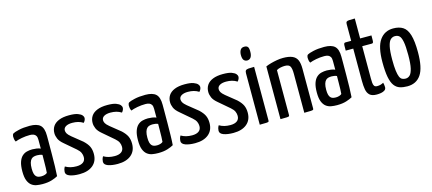

<svg xmlns="http://www.w3.org/2000/svg" viewBox="-53 -1178 3763 1674"><g transform="rotate(-15 1828.5 -341.0)"><path d="M172 10Q144 10 118.5 5.5Q93 1 73 -14.5Q53 -30 41 -60Q29 -90 29 -142Q29 -194 40 -226.5Q51 -259 70 -276.5Q89 -294 113 -300Q137 -306 162 -306Q178 -306 199.5 -303Q221 -300 236 -293Q236 -293 236 -307Q236 -321 236 -339.5Q236 -358 236 -372Q236 -396 228.5 -408.5Q221 -421 207.5 -426.5Q194 -432 174 -432Q135 -432 99 -425Q63 -418 41 -409Q34 -421 32 -433.5Q30 -446 30 -456Q30 -463 32.5 -471Q35 -479 41 -483Q54 -491 95 -500.5Q136 -510 193 -510Q258 -510 287.5 -483Q317 -456 317 -388V-335Q317 -278 316.5 -220.5Q316 -163 315 -112.5Q314 -62 311 -24Q291 -12 256 -1Q221 10 172 10ZM180 -58Q196 -58 211 -63Q226 -68 232 -75Q234 -91 234.5 -119Q235 -147 235.5 -178Q236 -209 236 -236Q226 -241 212.5 -243Q199 -245 189 -245Q173 -245 159.5 -241.5Q146 -238 136 -227.5Q126 -217 120 -197Q114 -177 114 -144Q114 -117 118.5 -100Q123 -83 132 -73.5Q141 -64 153 -61Q165 -58 180 -58Z M506 10Q453 10 418.5 -2.5Q384 -15 384 -41Q384 -50 387 -62.5Q390 -75 398 -88Q420 -75 444.5 -69Q469 -63 498 -63Q536 -63 557.5 -78.5Q579 -94 579 -125Q579 -145 570.5 -164Q562 -183 539 -203L442 -286Q408 -314 396.5 -340.5Q385 -367 385 -392Q385 -427 402.5 -453.5Q420 -480 456.5 -495Q493 -510 548 -510Q600 -510 626.5 -500Q653 -490 663.5 -477.5Q674 -465 674 -454Q674 -433 656 -413Q634 -427 610 -433Q586 -439 558 -439Q522 -439 500.5 -426.5Q479 -414 479 -391Q479 -378 486.5 -364Q494 -350 519 -329L612 -254Q645 -223 658 -195Q671 -167 671 -129Q671 -63 627 -26.5Q583 10 506 10Z M851 10Q798 10 763.5 -2.5Q729 -15 729 -41Q729 -50 732 -62.5Q735 -75 743 -88Q765 -75 789.5 -69Q814 -63 843 -63Q881 -63 902.5 -78.5Q924 -94 924 -125Q924 -145 915.5 -164Q907 -183 884 -203L787 -286Q753 -314 741.5 -340.5Q730 -367 730 -392Q730 -427 747.5 -453.5Q765 -480 801.5 -495Q838 -510 893 -510Q945 -510 971.5 -500Q998 -490 1008.5 -477.5Q1019 -465 1019 -454Q1019 -433 1001 -413Q979 -427 955 -433Q931 -439 903 -439Q867 -439 845.5 -426.5Q824 -414 824 -391Q824 -378 831.5 -364Q839 -350 864 -329L957 -254Q990 -223 1003 -195Q1016 -167 1016 -129Q1016 -63 972 -26.5Q928 10 851 10Z M1216 10Q1188 10 1162.5 5.5Q1137 1 1117 -14.5Q1097 -30 1085 -60Q1073 -90 1073 -142Q1073 -194 1084 -226.5Q1095 -259 1114 -276.5Q1133 -294 1157 -300Q1181 -306 1206 -306Q1222 -306 1243.5 -303Q1265 -300 1280 -293Q1280 -293 1280 -307Q1280 -321 1280 -339.5Q1280 -358 1280 -372Q1280 -396 1272.5 -408.5Q1265 -421 1251.5 -426.5Q1238 -432 1218 -432Q1179 -432 1143 -425Q1107 -418 1085 -409Q1078 -421 1076 -433.5Q1074 -446 1074 -456Q1074 -463 1076.5 -471Q1079 -479 1085 -483Q1098 -491 1139 -500.5Q1180 -510 1237 -510Q1302 -510 1331.5 -483Q1361 -456 1361 -388V-335Q1361 -278 1360.5 -220.5Q1360 -163 1359 -112.5Q1358 -62 1355 -24Q1335 -12 1300 -1Q1265 10 1216 10ZM1224 -58Q1240 -58 1255 -63Q1270 -68 1276 -75Q1278 -91 1278.5 -119Q1279 -147 1279.5 -178Q1280 -209 1280 -236Q1270 -241 1256.5 -243Q1243 -245 1233 -245Q1217 -245 1203.5 -241.5Q1190 -238 1180 -227.5Q1170 -217 1164 -197Q1158 -177 1158 -144Q1158 -117 1162.5 -100Q1167 -83 1176 -73.5Q1185 -64 1197 -61Q1209 -58 1224 -58Z M1550 10Q1497 10 1462.5 -2.5Q1428 -15 1428 -41Q1428 -50 1431 -62.5Q1434 -75 1442 -88Q1464 -75 1488.5 -69Q1513 -63 1542 -63Q1580 -63 1601.5 -78.5Q1623 -94 1623 -125Q1623 -145 1614.5 -164Q1606 -183 1583 -203L1486 -286Q1452 -314 1440.5 -340.5Q1429 -367 1429 -392Q1429 -427 1446.5 -453.5Q1464 -480 1500.5 -495Q1537 -510 1592 -510Q1644 -510 1670.5 -500Q1697 -490 1707.5 -477.5Q1718 -465 1718 -454Q1718 -433 1700 -413Q1678 -427 1654 -433Q1630 -439 1602 -439Q1566 -439 1544.5 -426.5Q1523 -414 1523 -391Q1523 -378 1530.5 -364Q1538 -350 1563 -329L1656 -254Q1689 -223 1702 -195Q1715 -167 1715 -129Q1715 -63 1671 -26.5Q1627 10 1550 10Z M1895 10Q1842 10 1807.5 -2.5Q1773 -15 1773 -41Q1773 -50 1776 -62.5Q1779 -75 1787 -88Q1809 -75 1833.5 -69Q1858 -63 1887 -63Q1925 -63 1946.5 -78.5Q1968 -94 1968 -125Q1968 -145 1959.5 -164Q1951 -183 1928 -203L1831 -286Q1797 -314 1785.5 -340.5Q1774 -367 1774 -392Q1774 -427 1791.5 -453.5Q1809 -480 1845.5 -495Q1882 -510 1937 -510Q1989 -510 2015.5 -500Q2042 -490 2052.5 -477.5Q2063 -465 2063 -454Q2063 -433 2045 -413Q2023 -427 1999 -433Q1975 -439 1947 -439Q1911 -439 1889.5 -426.5Q1868 -414 1868 -391Q1868 -378 1875.5 -364Q1883 -350 1908 -329L2001 -254Q2034 -223 2047 -195Q2060 -167 2060 -129Q2060 -63 2016 -26.5Q1972 10 1895 10Z M2134 0V-463Q2134 -482 2141 -489.5Q2148 -497 2166 -498.5Q2184 -500 2217 -500V-16Q2217 -8 2213.5 -5Q2210 -2 2193 -1Q2176 0 2134 0ZM2173 -569Q2154 -570 2143 -583.5Q2132 -597 2132 -632Q2133 -659 2144 -675.5Q2155 -692 2179 -692Q2202 -692 2211 -679Q2220 -666 2219 -634Q2219 -604 2207.5 -586.5Q2196 -569 2173 -569Z M2321 0V-476Q2341 -485 2368 -492.5Q2395 -500 2424 -505Q2453 -510 2480 -510Q2532 -510 2563 -496.5Q2594 -483 2607 -454Q2620 -425 2620 -376V-16Q2620 -8 2616 -5Q2612 -2 2595 -1Q2578 0 2536 0V-352Q2536 -399 2525 -419Q2514 -439 2477 -439Q2460 -439 2439 -435Q2418 -431 2402 -421V-16Q2402 -8 2398.5 -5Q2395 -2 2378 -1Q2361 0 2321 0Z M2830 10Q2802 10 2776.5 5.5Q2751 1 2731 -14.5Q2711 -30 2699 -60Q2687 -90 2687 -142Q2687 -194 2698 -226.5Q2709 -259 2728 -276.5Q2747 -294 2771 -300Q2795 -306 2820 -306Q2836 -306 2857.5 -303Q2879 -300 2894 -293Q2894 -293 2894 -307Q2894 -321 2894 -339.5Q2894 -358 2894 -372Q2894 -396 2886.5 -408.5Q2879 -421 2865.5 -426.5Q2852 -432 2832 -432Q2793 -432 2757 -425Q2721 -418 2699 -409Q2692 -421 2690 -433.5Q2688 -446 2688 -456Q2688 -463 2690.5 -471Q2693 -479 2699 -483Q2712 -491 2753 -500.5Q2794 -510 2851 -510Q2916 -510 2945.5 -483Q2975 -456 2975 -388V-335Q2975 -278 2974.5 -220.5Q2974 -163 2973 -112.5Q2972 -62 2969 -24Q2949 -12 2914 -1Q2879 10 2830 10ZM2838 -58Q2854 -58 2869 -63Q2884 -68 2890 -75Q2892 -91 2892.5 -119Q2893 -147 2893.5 -178Q2894 -209 2894 -236Q2884 -241 2870.5 -243Q2857 -245 2847 -245Q2831 -245 2817.5 -241.5Q2804 -238 2794 -227.5Q2784 -217 2778 -197Q2772 -177 2772 -144Q2772 -117 2776.5 -100Q2781 -83 2790 -73.5Q2799 -64 2811 -61Q2823 -58 2838 -58Z M3188 10Q3146 10 3125.5 -8.5Q3105 -27 3099 -60.5Q3093 -94 3093 -139V-430H3025Q3025 -462 3025.5 -476.5Q3026 -491 3030 -495.5Q3034 -500 3042 -500H3093V-652Q3093 -667 3099.5 -672.5Q3106 -678 3123.5 -679Q3141 -680 3174 -680V-500H3276Q3276 -469 3275.5 -454Q3275 -439 3271.5 -434.5Q3268 -430 3260 -430H3174V-139Q3174 -118 3175.5 -99.5Q3177 -81 3184.5 -70.5Q3192 -60 3210 -60Q3227 -60 3240 -63.5Q3253 -67 3268 -75Q3270 -67 3272 -57Q3274 -47 3274 -34Q3274 -16 3260.5 -6.5Q3247 3 3227.5 6.5Q3208 10 3188 10Z M3465 10Q3427 10 3397.5 0.5Q3368 -9 3348 -36Q3328 -63 3318 -114.5Q3308 -166 3308 -250Q3308 -387 3352 -448.5Q3396 -510 3474 -510Q3527 -510 3561.5 -488Q3596 -466 3613 -410Q3630 -354 3630 -253Q3630 -113 3588 -51.5Q3546 10 3465 10ZM3467 -59Q3489 -59 3505.5 -74.5Q3522 -90 3532 -132Q3542 -174 3542 -252Q3542 -332 3534 -372.5Q3526 -413 3511 -427Q3496 -441 3471 -441Q3449 -441 3432 -425.5Q3415 -410 3405.5 -368Q3396 -326 3396 -248Q3396 -187 3401 -149Q3406 -111 3414.5 -91.5Q3423 -72 3437 -65.5Q3451 -59 3467 -59Z"/></g></svg>

Font: Yanone Kaffeesatz
Style: Regular
Weight: 400
Designer: Yanone (Cyrillic: Daniel Pouzeot, Huerta Tipografica, and Cyreal)
Foundry: Yanone
Version: Version 2.003